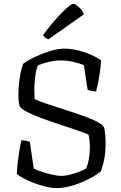

<svg xmlns="http://www.w3.org/2000/svg" viewBox="-20 -971 626 991"><path d="M271 0Q243 0 203 -11Q163 -22 125.5 -39Q88 -56 67 -73Q68 -103 72 -136.5Q76 -170 81 -199.5Q86 -229 91 -247Q104 -247 116.5 -244Q129 -241 134 -239L154 -101Q172 -92 198.5 -83.5Q225 -75 252 -69Q279 -63 297 -63Q315 -63 339.5 -69Q364 -75 387 -84Q410 -93 424 -101Q433 -119 438.5 -149Q444 -179 444 -209Q444 -225 442 -244.5Q440 -264 437 -276Q410 -288 368 -302Q326 -316 279 -331.5Q232 -347 189.5 -363Q147 -379 117.5 -394.5Q88 -410 81 -424Q75 -445 75 -481Q75 -526 82 -570.5Q89 -615 100 -642Q122 -659 160 -677Q198 -695 238.5 -707.5Q279 -720 311 -720Q344 -720 380 -711.5Q416 -703 448 -689Q480 -675 502 -659Q500 -631 495.5 -599Q491 -567 485.5 -540Q480 -513 476 -499Q461 -499 449 -502.5Q437 -506 432 -508L413 -635Q387 -645 356.5 -652Q326 -659 290 -659Q264 -659 232 -651.5Q200 -644 176 -634Q166 -611 161.5 -573.5Q157 -536 157 -505Q157 -492 158 -477.5Q159 -463 159 -459Q183 -448 225 -434Q267 -420 315.5 -404.5Q364 -389 409 -373Q454 -357 484 -341Q514 -325 518 -311Q521 -296 523 -276Q525 -256 525 -235Q525 -188 519 -154.5Q513 -121 501 -87Q489 -76 464 -61Q439 -46 406.5 -32Q374 -18 338.5 -9Q303 0 271 0ZM230 -768Q220 -771 212.5 -777.5Q205 -784 202 -790Q236 -836 268.5 -872.5Q301 -909 325 -930Q349 -951 358 -951Q369 -951 388 -933.5Q407 -916 413 -897Z"/></svg>

Font: Texturina ExtraLight
Style: Regular
Weight: 200
Designer: Guillermo Torres Carreño
Foundry: Omnibus-Type
Version: Version 1.002; ttfautohint (v1.8.3)